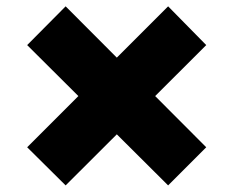

<svg xmlns="http://www.w3.org/2000/svg" viewBox="-20 -595 730 600"><path d="M505.4 -15.6 64.9 -454.1 185.1 -575.2 624.5 -134.8ZM185.1 -15.6 64.9 -134.8 505.4 -575.2 624.5 -454.1Z"/></svg>

Font: Inter 18pt Black
Style: Regular
Weight: 900
Designer: Rasmus Andersson
Foundry: rsms
Version: Version 4.001;git-66647c0bb